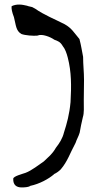

<svg xmlns="http://www.w3.org/2000/svg" viewBox="-20 -766 426 841"><path d="M31 -739C29 -730 33 -711 41 -691C50 -657 49 -631 74 -617C90 -611 126 -608 145 -610L146 -611H147C164 -618 200 -605 218 -592C234 -586 244 -583 255 -564C265 -552 272 -533 277 -513C293 -451 293 -390 289 -319C284 -265 273 -225 260 -185C254 -160 240 -138 225 -119C207 -88 193 -80 172 -59C151 -45 119 -19 92 -9C78 -4 38 6 38 17C37 45 53 55 75 55C86 55 104 54 112 49V48H113C152 40 193 18 217 -3V-4H218C228 -9 237 -15 246 -24C276 -59 286 -94 311 -140C316 -156 324 -168 329 -185C333 -207 337 -229 343 -253C349 -271 347 -296 347 -328L348 -416C348 -453 344 -481 344 -517C339 -541 336 -565 328 -595C304 -623 295 -642 263 -660C222 -681 172 -701 134 -728L121 -735C116 -737 108 -737 98 -741C77 -746 54 -750 31 -739ZM246 -28V-29ZM260 -187V-188ZM329 -187Z"/></svg>

Font: Vapor
Style: Lit
Weight: 300
Foundry: Cannot Into Space Fonts
Version: Version 0.179